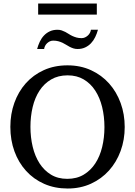

<svg xmlns="http://www.w3.org/2000/svg" viewBox="-20 -1060 771 1096"><path d="M576.2 -334Q576.2 -395 563 -449Q549.8 -502.9 523.4 -543.2Q497.1 -583.5 457.8 -606.7Q418.5 -629.9 366.2 -629.9Q312 -629.9 272 -606.4Q231.9 -583 205.6 -542.7Q179.2 -502.4 166.5 -449Q153.8 -395.5 153.8 -335.9Q153.8 -275.9 166.7 -221.9Q179.7 -168 205.8 -127.4Q231.9 -86.9 271.2 -63Q310.5 -39.1 363.8 -39.1Q418 -39.1 457.8 -63Q497.6 -86.9 523.9 -127.2Q550.3 -167.5 563.2 -220.9Q576.2 -274.4 576.2 -334ZM691.9 -335Q691.9 -262.2 668.5 -198.2Q645 -134.3 602.3 -86.7Q559.6 -39.1 499.5 -11.5Q439.5 16.1 366.2 16.1Q292.5 16.1 232.2 -10.5Q171.9 -37.1 128.9 -84.5Q85.9 -131.8 62.5 -196Q39.1 -260.3 39.1 -335.9Q39.1 -409.2 62 -473.1Q85 -537.1 127.4 -584.7Q169.9 -632.3 230.2 -659.7Q290.5 -687 365.2 -687Q439.5 -687 499.8 -659.2Q560.1 -631.3 602.8 -583.5Q645.5 -535.6 668.7 -471.7Q691.9 -407.7 691.9 -335ZM539.1 -890.1Q533.2 -868.2 523.4 -848.1Q513.7 -828.1 499.5 -813.2Q485.4 -798.3 466.3 -789.3Q447.3 -780.3 422.9 -780.3Q409.7 -780.3 398.7 -783.9Q387.7 -787.6 377.7 -792.7Q367.7 -797.9 357.9 -804.2Q348.1 -810.5 337.2 -815.7Q326.2 -820.8 313 -824.5Q299.8 -828.1 283.7 -828.1Q273.4 -828.1 264.6 -824Q255.9 -819.8 248.8 -813.2Q241.7 -806.6 237.3 -797.9Q232.9 -789.1 231.9 -780.3H191.9Q197.8 -802.2 207.3 -822.3Q216.8 -842.3 231.2 -857.4Q245.6 -872.6 264.6 -881.3Q283.7 -890.1 308.1 -890.1Q321.3 -890.1 332 -886.5Q342.8 -882.8 352.8 -877.7Q362.8 -872.6 372.3 -866.2Q381.8 -859.9 392.8 -854.7Q403.8 -849.6 416.7 -845.9Q429.7 -842.3 445.8 -842.3Q456.1 -842.3 465.1 -846.4Q474.1 -850.6 481.4 -857.2Q488.8 -863.8 493.4 -872.6Q498 -881.3 499 -890.1ZM197.8 -976.6V-1040H532.7V-976.6Z"/></svg>

Font: Charis SIL
Style: Regular
Weight: 400
Foundry: SIL International
Version: Version 4.112